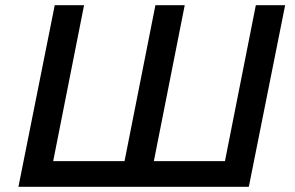

<svg xmlns="http://www.w3.org/2000/svg" viewBox="-20 -720 1136 740"><path d="M460 -99 579 -700H692L573 -99H847L966 -700H1079L939 0H51L191 -700H304L185 -99Z"/></svg>

Font: Argentum Sans
Style: Italic
Weight: 400
Italic angle: -11.3099°
Designer: Julieta Ulanovsky, Owen Earl, Rasmus Andersson, Cristiano Sobral
Foundry: The Argentum Sans Project Authors
Version: Version 3.131; ttfautohint (v1.8.4.7-5d5b-dirty)